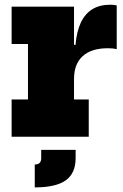

<svg xmlns="http://www.w3.org/2000/svg" viewBox="-20 -594 534 834"><path d="M301.5 -162H365.5V0H30.5V-162H101.5V-403H30.5V-565H301.5ZM487 -380.5Q479 -382.5 470.2 -383.5Q461.5 -384.5 449 -384.5Q377 -384.5 339.2 -350.2Q301.5 -316 301.5 -250.5L272 -399H308Q313 -457.5 331.2 -496Q349.5 -534.5 381.2 -554Q413 -573.5 459.5 -573.5Q467 -573.5 473.8 -572.8Q480.5 -572 487 -570.5ZM159 57H308.5V93Q308.5 158.5 265.8 189.2Q223 220 131 220V120.5Q145 120.5 152 113.8Q159 107 159 93Z"/></svg>

Font: Hepta Slab ExtraLight ExtraBold
Style: Regular
Weight: 800
Version: Version 1.102